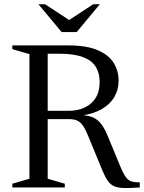

<svg xmlns="http://www.w3.org/2000/svg" viewBox="-20 -904 694 926"><path d="M310 -369.5Q376.5 -369.5 418.5 -405Q460.5 -440.5 460.5 -509Q460.5 -551.5 441.8 -582Q423 -612.5 379.8 -628.8Q336.5 -645 264 -645H137L138 -685H308.5Q397.5 -685 450.8 -662.2Q504 -639.5 528 -601Q552 -562.5 552 -515Q552 -471 531 -435.5Q510 -400 469 -376.8Q428 -353.5 368 -346.5V-349.5Q405 -348 428.8 -337.5Q452.5 -327 469.2 -304.5Q486 -282 501.5 -243.5L560 -102Q575 -65.5 587.5 -49Q600 -32.5 615.5 -28.5Q631 -24.5 654 -24.5V0Q607 3.5 577.2 2.8Q547.5 2 529.2 -6.5Q511 -15 498.8 -33.2Q486.5 -51.5 473.5 -82.5L412.5 -230.5Q397.5 -269.5 384.5 -291Q371.5 -312.5 355.2 -321Q339 -329.5 312 -329.5H138L137 -369.5ZM210 -685V-42L292.5 -18V0H39.5V-18L122 -42V-643L39.5 -667V-685ZM324 -800.5H303L429.5 -883.5H461.5L350 -749.5H277L165.5 -883.5H197.5Z"/></svg>

Font: Newsreader 36pt
Style: Regular
Weight: 400
Designer: Hugues Gentile
Foundry: Production Type
Version: Version 1.003